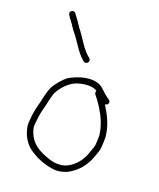

<svg xmlns="http://www.w3.org/2000/svg" viewBox="-129 -780 697 843"><g transform="rotate(20 219.5 -358.5)"><path d="M203 -530C171.1 -553.9 146.8 -600.3 123 -632C119 -636 115.3 -641 112 -647C102 -662.7 89.8 -678.6 79 -693C68.5 -708.8 45.2 -692.9 56 -678C62.1 -668.3 67.3 -660.6 75 -651C84.1 -639.3 91.7 -624.7 101 -614C126.4 -584.3 148 -540.8 177 -515L185 -508C199.7 -496 217.7 -518 203 -530ZM282 -405C279.3 -399.7 279.7 -394.3 283 -389C289.2 -381.8 293.9 -375.2 300 -367L311 -351C320.2 -338.7 324.5 -327.4 333 -314C345.8 -290.9 357.2 -258.1 361 -228V-209C361 -203 360.7 -196.7 360 -190C360 -172.8 354.5 -163.3 349 -148C337 -106 309.6 -70.1 272 -53C250.2 -43.1 218.6 -43.5 196 -51C138 -68.8 96.1 -93.1 80 -152C75.6 -168.2 78.7 -174.9 80 -193C82.2 -219.5 88.2 -245.2 95 -269C99.9 -288.7 104.9 -320.1 113.5 -336C128.1 -362.9 154.2 -391.1 182.5 -403.5C207 -414.3 258.9 -423.5 282 -405ZM337 -363C351.4 -361.4 359.1 -380.3 346 -388L337 -394C326.7 -401.7 313 -414 304 -423C261.3 -465.7 176.3 -435.6 141 -412C123.9 -398.5 98.4 -368.9 88.5 -348.5C79.9 -330.8 72.3 -297.5 68 -276C61 -249.8 54.1 -224.5 52 -195C50.4 -174.5 47.9 -166.3 53 -146C60.3 -112 78 -83.9 102 -65C133.4 -42.6 170.3 -24.7 217 -18C240.5 -13.6 266.9 -20.1 283 -27C327.9 -49.4 359 -87.1 376 -138C381.9 -155.6 388 -168 388 -188C388.7 -195.3 389 -202.3 389 -209V-229C384.1 -282.9 360.1 -326 337 -363Z"/></g></svg>

Font: HoneyBee
Style: XLit
Weight: 200
Foundry: Cannot Into Space Fonts
Version: Version 0.89